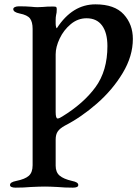

<svg xmlns="http://www.w3.org/2000/svg" viewBox="-20 -683 636 883"><path d="M26 168Q26 161 33 156.5Q40 152 55 149Q95 141 112.5 125.5Q130 110 130 77V-550Q130 -582 118 -598Q106 -614 70 -621Q41 -627 41 -641Q41 -647 48.5 -650.5Q56 -654 67 -654Q99 -654 123 -652Q141 -650 152 -650L177 -651Q195 -653 224 -653Q236 -653 238.5 -650.5Q241 -648 241 -641Q241 -623 238 -614Q236 -604 236 -591V-574Q236 -566 238 -558.5Q240 -551 242 -554Q313 -663 419 -663Q507 -663 549 -617Q591 -571 591 -504Q591 -425 544.5 -347.5Q498 -270 426 -207Q354 -144 278 -105Q256 -93 246 -79Q236 -65 236 -41V79Q236 109 254 124.5Q272 140 311 149Q326 152 333 156.5Q340 161 340 168Q340 180 315 180Q277 180 245 177Q207 175 187 175Q164 175 122 177Q89 180 51 180Q40 180 33 177Q26 174 26 168ZM474 -471Q474 -532 449.5 -565.5Q425 -599 378 -599Q338 -599 305.5 -572Q273 -545 254.5 -506Q236 -467 236 -433V-168Q236 -138 245 -138Q252 -138 266 -147Q364 -207 419 -282Q474 -357 474 -471Z"/></svg>

Font: EB Garamond Medium
Style: Regular
Weight: 500
Designer: Georg Duffner and Octavio Pardo
Foundry: Georg Duffner
Version: Version 1.000